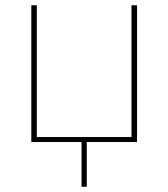

<svg xmlns="http://www.w3.org/2000/svg" viewBox="-20 -540 640 730"><path d="M290 170V0H99V-520H120V-19H480V-520H501V0H310V170Z"/></svg>

Font: Iosevka Thin Extended
Style: Regular
Weight: 100
Width: 7
Monospace: yes
Designer: Belleve Invis
Foundry: Belleve Invis
Version: Version 32.5.0; ttfautohint (v1.8.4)